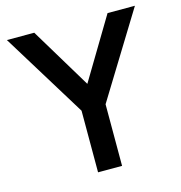

<svg xmlns="http://www.w3.org/2000/svg" viewBox="-104 -794 838 888"><g transform="rotate(-15 314.5 -350.0)"><path d="M257 -295 8 -700H139L315 -408L490 -700H621L372 -295V0H257Z"/></g></svg>

Font: Oak Sans SemiBold
Style: Regular
Weight: 600
Designer: Erik Kennedy, Walven
Foundry: Erik Kennedy, Walven
Version: Version 1.000